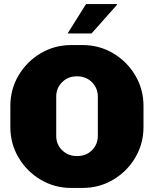

<svg xmlns="http://www.w3.org/2000/svg" viewBox="-20 -916 758 946"><path d="M31 -290V-394Q31 -476 71.5 -544.5Q112 -613 180.5 -653.5Q249 -694 331 -694H387Q469 -694 537.5 -653.5Q606 -613 646.5 -544.5Q687 -476 687 -394V-290Q687 -208 646.5 -139.5Q606 -71 537.5 -30.5Q469 10 387 10H331Q249 10 180.5 -30.5Q112 -71 71.5 -139.5Q31 -208 31 -290ZM462 -247V-440Q462 -482 433 -511Q404 -540 359 -540Q315 -540 286 -511Q257 -482 257 -440V-247Q257 -204 286.5 -175.5Q316 -147 359 -147Q404 -147 433 -175.5Q462 -204 462 -247ZM555 -896 557 -893 431 -751H313L404 -896Z"/></svg>

Font: Chivo Black
Style: Regular
Weight: 900
Designer: Hector Gatti
Foundry: Omnibus-Type
Version: Version 1.007